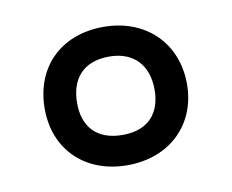

<svg xmlns="http://www.w3.org/2000/svg" viewBox="-47 -782 522 432"><g transform="rotate(-10 213.5 -566.0)"><path d="M213 -408C309 -408 376 -472 376 -565C376 -659 309 -724 213 -724C114 -724 51 -659 51 -565C51 -472 116 -408 213 -408ZM214 -477C153 -477 125 -513 125 -565C125 -620 154 -656 214 -656C271 -656 302 -620 302 -565C302 -513 274 -477 214 -477Z"/></g></svg>

Font: Noto Sans Canadian Aboriginal Medium
Style: Regular
Weight: 500
Designer: Monotype Design Team, Typotheque's Kevin King
Foundry: Monotype Imaging Inc.
Version: Version 2.004